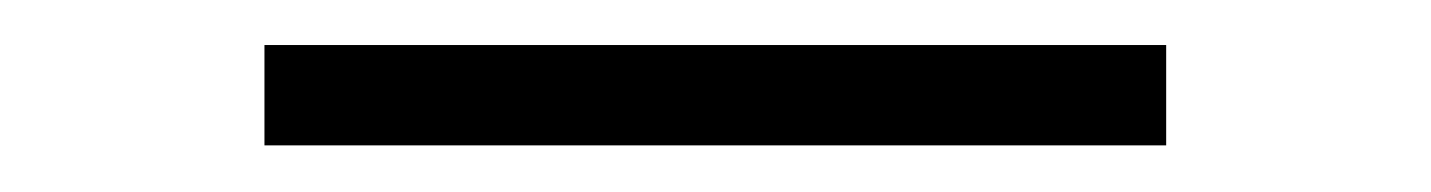

<svg xmlns="http://www.w3.org/2000/svg" viewBox="-20 -673 626 84"><path d="M95.7 -609.4V-653.3H490.2V-609.4Z"/></svg>

Font: Cascadia Code ExtraLight
Style: Regular
Weight: 200
Monospace: yes
Designer: Aaron Bell
Foundry: Saja Typeworks
Version: Version 2407.024; ttfautohint (v1.8.4)